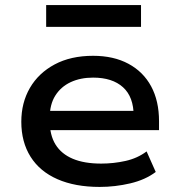

<svg xmlns="http://www.w3.org/2000/svg" viewBox="-20 -728 707 757"><path d="M373 9Q276 9 206.5 -21.5Q137 -52 100.5 -110Q64 -168 64 -248Q64 -323 98 -381.5Q132 -440 195.5 -474Q259 -508 347 -508Q428 -508 486.5 -476.5Q545 -445 576 -387.5Q607 -330 607 -250V-215H153V-291H527L507 -271Q507 -346 465 -384Q423 -422 347 -422Q297 -422 258.5 -404Q220 -386 198 -351Q176 -316 176 -264V-252Q176 -195 199 -158Q222 -121 267 -102Q312 -83 379 -83Q428 -83 475 -93.5Q522 -104 558 -131L594 -50Q553 -19 493.5 -5Q434 9 373 9ZM162 -622V-708H536V-622Z"/></svg>

Font: Nunito Sans 7pt SemiExpanded SemiBold
Style: Regular
Weight: 600
Width: 6
Designer: Vernon Adams
Foundry: Vernon Adams
Version: Version 3.101;gftools[0.9.27]